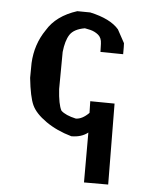

<svg xmlns="http://www.w3.org/2000/svg" viewBox="-47 -501 531 687"><g transform="rotate(5 218.0 -157.0)"><path d="M55.7 -208.5 56.2 -261.7Q59.6 -329.6 96.2 -382.8Q128.4 -437 203.1 -460.9L249.5 -460.4Q323.2 -444.3 353.5 -408.7L379.4 -361.3L379.9 -346.2V-321.8L298.3 -322.8L297.4 -352.1Q296.9 -373.5 283.9 -384Q271 -394.5 254.4 -398.4Q237.8 -402.3 235.4 -402.3Q196.3 -395.5 182.1 -373.8Q168 -352.1 163.6 -311L162.6 -177.7Q166 -122.6 177.7 -101.1Q193.8 -85.9 231 -77.6Q253.9 -77.6 278.3 -102.1L277.3 -144L364.7 -143.1L367.2 147.5H280.3V-31.7Q257.3 -13.2 220.7 -13.2Q167.5 -28.3 128.4 -55.7Q89.4 -83 76.2 -111.6Q63 -140.1 55.7 -208.5Z"/></g></svg>

Font: Panteley
Style: Regular
Weight: 500
Designer: Kalashnikov Yuriy
Foundry: Øêîëà ïàâà èìåíè ñâÿòîãî àâíîàïîñòîëüíîãî Âëàäèìèà
Version: Version 1.80 April 12, 2018